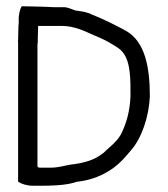

<svg xmlns="http://www.w3.org/2000/svg" viewBox="-20 -617 537 615"><path d="M38 -35C48 -28 66 -22 86 -22H103C146 -22 194 -23 227 -35H228C264 -39 296 -50 323 -66C356 -85 376 -107 400 -136C434 -175 457 -243 460 -308C460 -401 445 -483 384 -518C351 -536 315 -554 278 -569H277C264 -577 243 -581 224 -583H223C210 -587 198 -594 184 -594H151C118 -596 85 -596 50 -597C44 -590 39 -569 40 -550V-542L39 -532L38 -489C37 -484 38 -482 38 -479ZM39 -531V-532ZM100 -84V-473C100 -475 100 -477 101 -482V-492C101 -504 102 -516 102 -528V-534H178C218 -534 252 -517 281 -504C303 -495 323 -486 343 -473C353 -467 364 -461 373 -450C399 -418 398 -362 398 -309C396 -261 385 -221 367 -186C352 -160 328 -144 309 -125H308C283 -104 245 -94 208 -90C188 -87 168 -80 143 -80H108C104 -80 101 -81 100 -84ZM280 -504H281ZM460 -308H461Z"/></svg>

Font: SolarCharger
Style: 350
Weight: 300
Designer: Mew Too
Foundry: Cannot Into Space Fonts/KineticPlasma Fonts
Version: Version 1.100